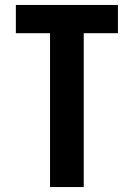

<svg xmlns="http://www.w3.org/2000/svg" viewBox="-20 -755 540 775"><path d="M182 0V-621H44V-735H456V-621H318V0Z"/></svg>

Font: Iosevka SS04 Heavy
Style: Regular
Weight: 900
Monospace: yes
Designer: Belleve Invis
Foundry: Belleve Invis
Version: Version 19.0.0; ttfautohint (v1.8.4)